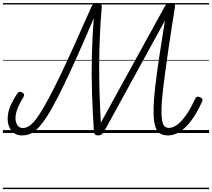

<svg xmlns="http://www.w3.org/2000/svg" viewBox="-20 -919 1465 1327"><path d="M133 17Q87 17 60 -15Q33 -47 33 -98Q33 -128 41.5 -157Q50 -186 65 -214.5Q80 -243 99 -272Q106 -282 113.5 -284.5Q121 -287 133 -280Q145 -273 146.5 -265.5Q148 -258 142 -248Q127 -224 114.5 -199Q102 -174 94.5 -150Q87 -126 87 -103Q87 -74 100 -54Q113 -34 139 -34Q155 -34 172.5 -43Q190 -52 211 -74Q232 -96 257.5 -136.5Q283 -177 316.5 -239Q350 -301 392.5 -389Q435 -477 489 -596.5Q543 -716 611 -870Q618 -886 627.5 -892.5Q637 -899 652 -899Q667 -899 676 -892.5Q685 -886 683 -869Q675 -771 670.5 -674Q666 -577 665.5 -478Q665 -379 668 -277.5Q671 -176 677 -71L1117 -871Q1126 -887 1135.5 -893Q1145 -899 1159 -899Q1175 -899 1183.5 -892.5Q1192 -886 1189 -869Q1164 -715 1146.5 -595.5Q1129 -476 1117.5 -388Q1106 -300 1100.5 -238Q1095 -176 1096 -136Q1097 -96 1103 -74Q1109 -52 1120.5 -43.5Q1132 -35 1148 -35Q1174 -35 1203.5 -56Q1233 -77 1264.5 -121Q1296 -165 1327 -233Q1332 -244 1339.5 -248.5Q1347 -253 1360 -248Q1374 -242 1378 -234.5Q1382 -227 1376 -215Q1337 -130 1297 -79Q1257 -28 1218 -5.5Q1179 17 1143 17Q1116 17 1096.5 9Q1077 1 1064.5 -19.5Q1052 -40 1046 -77.5Q1040 -115 1041.5 -173.5Q1043 -232 1052.5 -316.5Q1062 -401 1079 -515Q1096 -629 1120 -777L700 -11Q691 4 681.5 10.5Q672 17 658 17Q643 17 636.5 10.5Q630 4 629 -13Q620 -145 616 -275.5Q612 -406 615 -535Q618 -664 628 -793Q563 -640 510.5 -523Q458 -406 416 -320Q374 -234 340.5 -174Q307 -114 279 -76.5Q251 -39 226.5 -18.5Q202 2 179.5 9.5Q157 17 133 17ZM0 378H1425V388H0ZM0 -20H1425V0H0ZM0 -505H1425V-500H0ZM0 -898H1425V-888H0Z"/></svg>

Font: Playwrite DE SAS Guides
Style: Regular
Weight: 400
Designer: Veronika Burian, José Scaglione
Foundry: TypeTogether
Version: Version 1.003